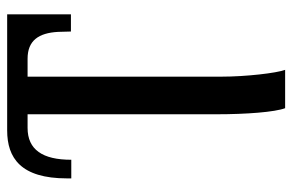

<svg xmlns="http://www.w3.org/2000/svg" viewBox="-160 -416 816 536"><g transform="rotate(-90 248.0 -148.0)"><path d="M214 240H321C312 216 302 131 302 62V-479H352C403 -479 424 -448 427 -394L428 -358H476V-536H152C75 -536 18 -498 18 -369V-357H70C70 -437 98 -479 159 -479H197V49C197 131 203 211 214 240Z"/></g></svg>

Font: Noto Serif SemiCondensed Medium
Style: Regular
Weight: 500
Width: 4
Designer: Monotype Design Team
Foundry: Monotype Imaging Inc.
Version: Version 2.014